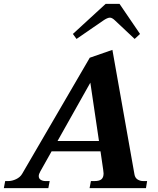

<svg xmlns="http://www.w3.org/2000/svg" viewBox="-55 -981 824 1001"><path d="M344 -778 325 -804 496 -961H568L675 -804L647 -778L546 -873Q530 -889 518 -889Q505 -889 482 -873ZM712 -37 706 0H412L419 -37H438Q463 -37 474 -46.5Q485 -56 485 -77Q485 -82 483 -96L469 -192H214L155 -87Q147 -73 147 -63Q147 -50 157.5 -43.5Q168 -37 183 -37H204L197 0H-35L-28 -37H-12Q8 -37 29 -47Q50 -57 60 -74L413 -680L531 -721L646 -72Q649 -54 662 -45.5Q675 -37 692 -37ZM461 -246 416 -550 245 -246Z"/></svg>

Font: Taviraj SemiBold
Style: Italic
Weight: 600
Italic angle: -12°
Designer: Katatrad Team
Foundry: CadsonDemak
Version: Version 1.001